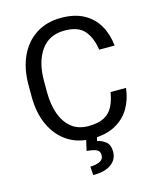

<svg xmlns="http://www.w3.org/2000/svg" viewBox="-135 -814 921 1124"><g transform="rotate(-15 325.5 -252.0)"><path d="M511.7 -226.1H605.5Q598.1 -158.7 566.9 -105.5Q535.6 -52.2 478.5 -21.2Q421.4 9.8 335.9 9.8Q252.4 9.8 190.2 -31Q127.9 -71.8 93.3 -146Q58.6 -220.2 58.6 -319.8V-390.6Q58.6 -490.2 93.3 -564.5Q127.9 -638.7 192.1 -679.7Q256.3 -720.7 344.2 -720.7Q424.8 -720.7 480.5 -690.4Q536.1 -660.2 567.1 -606.7Q598.1 -553.2 605.5 -482.9H511.7Q501 -557.1 463.9 -600.3Q426.8 -643.6 344.2 -643.6Q250 -643.6 201.2 -574.2Q152.3 -504.9 152.3 -391.6V-319.8Q152.3 -250 171.9 -192.6Q191.4 -135.3 232.2 -101.1Q272.9 -66.9 335.9 -66.9Q396 -66.9 431.6 -85.9Q467.3 -105 485.6 -140.6Q503.9 -176.3 511.7 -226.1ZM302.2 4.9H367.2L361.3 30.8Q389.6 35.6 412.8 54.2Q436 72.8 436 115.2Q436 161.1 398.4 189.2Q360.8 217.3 288.1 217.3L284.7 165Q318.4 165 342 153.8Q365.7 142.6 365.7 116.7Q365.7 92.3 346.9 83.3Q328.1 74.2 287.1 70.8Z"/></g></svg>

Font: Vazirmatn RD UI FD
Style: Regular
Weight: 400
Designer: Saber Rastikerdar
Foundry: Saber Rastikerdar
Version: Version 33.003